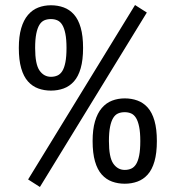

<svg xmlns="http://www.w3.org/2000/svg" viewBox="-20 -733 677 765"><path d="M55 -542Q55 -588 64.5 -620.5Q74 -653 91.5 -673.5Q109 -694 132.5 -703Q156 -712 183 -712Q210 -712 233.5 -703.5Q257 -695 274.5 -675.5Q292 -656 301.5 -623Q311 -590 311 -542Q311 -494 301.5 -461Q292 -428 274.5 -408.5Q257 -389 233.5 -380.5Q210 -372 183 -372Q156 -372 132.5 -380.5Q109 -389 91.5 -408.5Q74 -428 64.5 -461Q55 -494 55 -542ZM120 -542Q120 -477 137.5 -452Q155 -427 183 -427Q197 -427 208.5 -432Q220 -437 228 -449.5Q236 -462 240.5 -484.5Q245 -507 245 -542Q245 -576 240.5 -598.5Q236 -621 228 -634Q220 -647 208.5 -652Q197 -657 183 -657Q168 -657 156.5 -652Q145 -647 137 -634Q129 -621 124.5 -598.5Q120 -576 120 -542ZM349 -171Q349 -217 358.5 -249.5Q368 -282 385.5 -302.5Q403 -323 426.5 -332Q450 -341 477 -341Q504 -341 527.5 -332.5Q551 -324 568.5 -304.5Q586 -285 595.5 -252Q605 -219 605 -171Q605 -123 595.5 -90Q586 -57 568.5 -37.5Q551 -18 527.5 -9.5Q504 -1 477 -1Q450 -1 426.5 -9.5Q403 -18 385.5 -37.5Q368 -57 358.5 -90Q349 -123 349 -171ZM414 -171Q414 -106 431.5 -81Q449 -56 477 -56Q491 -56 502.5 -61Q514 -66 522 -78.5Q530 -91 534.5 -113.5Q539 -136 539 -171Q539 -205 534.5 -227.5Q530 -250 522 -263Q514 -276 502.5 -281Q491 -286 477 -286Q462 -286 450.5 -281Q439 -276 431 -263Q423 -250 418.5 -227.5Q414 -205 414 -171ZM518 -713 565 -683 139 12 92 -18Z"/></svg>

Font: PT Sans Narrow
Style: Regular
Weight: 400
Width: 3
Designer: A.Korolkova, O.Umpeleva, V.Yefimov
Foundry: ParaType Ltd
Version: Version 2.003W OFL